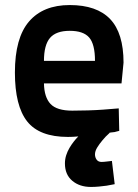

<svg xmlns="http://www.w3.org/2000/svg" viewBox="-20 -531 547 760"><path d="M434 198Q418 201 402 204Q388 206 371.5 207.5Q355 209 340 209Q295 209 266 184.5Q237 160 237 116Q237 99 242 83.5Q247 68 255 54.5Q263 41 272 29.5Q281 18 290 9Q279 10 269 10.5Q259 11 249 11Q136 11 87.5 -50.5Q39 -112 39 -244Q39 -381 95 -446Q151 -511 256 -511Q363 -511 416 -455.5Q469 -400 469 -283L461 -201H154Q155 -146 180 -119.5Q205 -93 266 -93Q295 -93 328 -94Q361 -95 388 -97Q420 -99 450 -102L452 -13Q446 -11 440 -10Q435 -8 427 -7.5Q419 -7 411 -5H414Q397 10 385 25Q374 38 365 52.5Q356 67 356 80Q356 92 362.5 101Q369 110 382 110Q385 110 392 109.5Q399 109 406 108Q414 107 423 106ZM356 -290Q356 -356 333 -382.5Q310 -409 256 -409Q202 -409 178 -381Q154 -353 154 -290Z"/></svg>

Font: Panefresco 800wt
Style: Regular
Weight: 800
Designer: Campivisivi
Foundry: Campivisivi & Chank Co
Version: Version 1.001